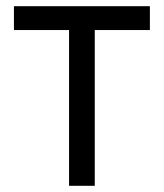

<svg xmlns="http://www.w3.org/2000/svg" viewBox="-20 -600 531 620"><path d="M25 -503H203V0H286V-503H464V-580H25Z"/></svg>

Font: Charger Sport
Style: SeBdExt
Weight: 600
Designer: Jasper
Foundry: Cannot Into Space Fonts
Version: Version 1.1